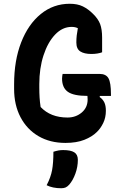

<svg xmlns="http://www.w3.org/2000/svg" viewBox="-20 -740 640 1021"><path d="M313 -347H509Q544 -347 557 -323.5Q570 -300 570 -239V-230H511L510 -224Q527 -212 535 -195Q543 -178 543 -151Q543 -115 529 -86Q515 -57 495 -38Q470 -13 428.5 3.5Q387 20 328 20Q246 20 184.5 -16Q123 -52 89 -117Q55 -182 55 -267V-292Q55 -418 92.5 -514.5Q130 -611 197 -665.5Q264 -720 351 -720Q392 -720 420.5 -706Q449 -692 474 -667Q502 -640 512.5 -612Q523 -584 523 -540V-462Q513 -458 498 -455.5Q483 -453 466 -453Q428 -453 407 -466.5Q386 -480 386 -514Q386 -534 388 -551.5Q390 -569 394 -590Q380 -597 361 -597Q312 -597 273 -556Q234 -515 211.5 -446Q189 -377 189 -293V-275Q189 -246 190.5 -221.5Q192 -197 196 -171Q249 -115 339 -115Q383 -115 414.5 -141.5Q446 -168 446 -211Q446 -222 445 -230Q371 -230 340.5 -252Q310 -274 310 -322Q310 -328 311 -335.5Q312 -343 313 -347ZM264 67Q280 62 291.5 60Q303 58 316 58Q356 58 375 70Q394 82 394 110Q394 147 381 183Q368 219 348 242Q338 253 328.5 257Q319 261 305 261Q260 261 228 245Q250 203 257 164.5Q264 126 264 67Z"/></svg>

Font: Recursive Mn Csl St
Style: Bold
Weight: 700
Monospace: yes
Version: Version 1.079;hotconv 1.0.112;makeotfexe 2.5.65598; ttfautoh